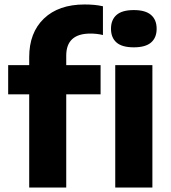

<svg xmlns="http://www.w3.org/2000/svg" viewBox="-20 -838 766 858"><path d="M110.5 0V-416.5H16.5V-547H110.5V-582.5Q110.5 -692 176.2 -755Q242 -818 358 -818Q381 -818 400.5 -816.2Q420 -814.5 440 -810V-681.5Q425.5 -685 411.8 -686.5Q398 -688 384 -688Q276 -688 276 -589.5V-547H429.5V-416.5H276V0ZM578 -626.5Q525.5 -626.5 500.8 -648Q476 -669.5 476 -709.5Q476 -749.5 500.8 -771.2Q525.5 -793 578 -793Q630 -793 655 -771.2Q680 -749.5 680 -709.5Q680 -669.5 655 -648Q630 -626.5 578 -626.5ZM495 0V-547H661V0Z"/></svg>

Font: Encode Sans SmExp
Style: Bold
Weight: 700
Width: 6
Designer: Multiple Designers
Foundry: Impallari Type
Version: Version 3.002; ttfautohint (v1.8.3) -l 8 -r 50 -G 200 -x 14 